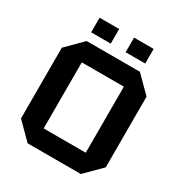

<svg xmlns="http://www.w3.org/2000/svg" viewBox="-196 -998 1073 1138"><g transform="rotate(30 340.0 -429.0)"><path d="M50 -108V-592L158 -700H522L630 -592V-108L522 0H158ZM196 -576V-124H484V-576ZM155 -758V-858H289V-758ZM391 -758V-858H525V-758Z"/></g></svg>

Font: Tektur SemiBold
Style: Regular
Weight: 600
Designer: Adam Jagosz
Foundry: Adam Jagosz
Version: Version 1.005;gftools[0.9.30]